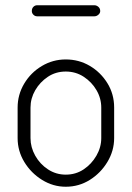

<svg xmlns="http://www.w3.org/2000/svg" viewBox="-20 -704 501 730"><path d="M230 6Q182 6 140 -20Q98 -46 72.5 -88Q47 -130 47 -179V-295Q47 -344 72 -386Q97 -428 139 -453Q181 -478 230 -478Q280 -478 321.5 -453.5Q363 -429 388.5 -387.5Q414 -346 414 -295V-179Q414 -131 388.5 -88.5Q363 -46 321.5 -20Q280 6 230 6ZM230 -40Q268 -40 298 -60Q328 -80 346.5 -112Q365 -144 365 -179V-295Q365 -330 347 -361Q329 -392 298.5 -412Q268 -432 230 -432Q192 -432 162 -412Q132 -392 114 -361Q96 -330 96 -295V-179Q96 -144 114 -112Q132 -80 162.5 -60Q193 -40 230 -40ZM121 -642Q113 -642 107 -648Q101 -654 101 -662Q101 -672 107 -678Q113 -684 121 -684H339Q347 -684 354 -678Q361 -672 361 -662Q361 -654 354 -648Q347 -642 339 -642Z"/></svg>

Font: Dosis ExtraLight Light
Style: Regular
Weight: 300
Version: Version 3.001; ttfautohint (v1.8.2)